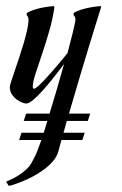

<svg xmlns="http://www.w3.org/2000/svg" viewBox="-63 -396 400 632"><path d="M30.8 -331.1Q30.8 -335 29.8 -337.9Q28.8 -340.8 27.8 -342.8Q26.4 -344.7 24.9 -346.2V-353Q36.1 -359.9 51 -364.5Q65.9 -369.1 80.1 -371.6Q96.2 -374.5 113.8 -376L116.2 -373Q110.8 -334 99.1 -293.7Q87.4 -253.4 75.2 -217.5Q63 -181.6 54 -153.6Q44.9 -125.5 44.9 -110.8Q44.9 -104 48.8 -104Q52.7 -104 61 -111.1Q69.3 -118.2 80.1 -129.4Q90.8 -140.6 102.8 -154.3Q114.7 -168 125.7 -180.9Q136.7 -193.8 145.8 -204.8Q154.8 -215.8 159.2 -221.2Q169.4 -258.8 176 -286.4Q182.6 -314 185.1 -328.1Q186 -333.5 184.8 -336.7Q183.6 -339.8 182.6 -342.3Q180.7 -344.7 179.2 -346.2V-353Q189.9 -359.9 205.1 -364.5Q220.2 -369.1 234.4 -371.6Q250.5 -374.5 268.1 -376L270 -373Q265.6 -359.4 255.4 -326.2Q245.1 -293 230.7 -246.1Q216.3 -199.2 199.2 -141.6Q182.1 -84 164.1 -22H233.9L226.1 2H157.2Q154.8 11.7 151.6 21.5Q148.4 31.2 146 41H215.8L208 64.9H139.2L128.9 103Q124 120.1 110.8 135.3Q97.7 150.4 80.6 162.8Q63.5 175.3 44.4 185.3Q25.4 195.3 8.8 201.9Q-7.8 208.5 -19.5 212.2Q-31.2 215.8 -34.2 215.8L-43 202.1Q-17.6 191.4 -1.5 180.9Q14.6 170.4 24.4 160.9Q34.2 151.4 39.6 142.3Q44.9 133.3 48.8 125Q55.2 113.8 60.8 98.4Q66.4 83 73.2 64.9H0L7.8 41H81.1L92.8 2H15.1L22.9 -22H100.1L122.1 -95.2L147.9 -185.1Q131.8 -164.1 113.8 -141.1Q95.7 -118.2 78.6 -99.1Q61.5 -80.1 46.9 -67.6Q32.2 -55.2 22.9 -55.2Q19.5 -55.2 11 -58.1Q2.4 -61 -6.8 -67.6Q-16.1 -74.2 -23.2 -84.5Q-30.3 -94.7 -30.8 -108.9Q-30.8 -113.8 -26.1 -128.2Q-21.5 -142.6 -14.6 -162.6Q-7.8 -182.6 0 -206.1Q7.8 -229.5 14.6 -252.4Q21.5 -275.4 26.1 -296.1Q30.8 -316.9 30.8 -331.1Z"/></svg>

Font: Romanesco
Style: Regular
Weight: 400
Designer: Astigmatic (AOETI)
Foundry: Astigmatic (AOETI)
Version: Version 1.000